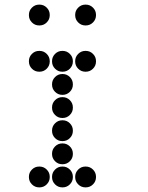

<svg xmlns="http://www.w3.org/2000/svg" viewBox="-20 -815 640 830"><path d="M149 -795Q131 -795 118 -782Q105 -769 105 -751V-749Q105 -731 118 -718Q131 -705 149 -705H151Q169 -705 182 -718Q195 -731 195 -749V-751Q195 -769 182 -782Q169 -795 151 -795ZM349 -795Q331 -795 318 -782Q305 -769 305 -751V-749Q305 -731 318 -718Q331 -705 349 -705H351Q369 -705 382 -718Q395 -731 395 -749V-751Q395 -769 382 -782Q369 -795 351 -795ZM149 -595Q131 -595 118 -582Q105 -569 105 -551V-549Q105 -531 118 -518Q131 -505 149 -505H151Q169 -505 182 -518Q195 -531 195 -549V-551Q195 -569 182 -582Q169 -595 151 -595ZM249 -595Q231 -595 218 -582Q205 -569 205 -551V-549Q205 -531 218 -518Q231 -505 249 -505H251Q269 -505 282 -518Q295 -531 295 -549V-551Q295 -569 282 -582Q269 -595 251 -595ZM349 -595Q331 -595 318 -582Q305 -569 305 -551V-549Q305 -531 318 -518Q331 -505 349 -505H351Q369 -505 382 -518Q395 -531 395 -549V-551Q395 -569 382 -582Q369 -595 351 -595ZM249 -495Q231 -495 218 -482Q205 -469 205 -451V-449Q205 -431 218 -418Q231 -405 249 -405H251Q269 -405 282 -418Q295 -431 295 -449V-451Q295 -469 282 -482Q269 -495 251 -495ZM249 -395Q231 -395 218 -382Q205 -369 205 -351V-349Q205 -331 218 -318Q231 -305 249 -305H251Q269 -305 282 -318Q295 -331 295 -349V-351Q295 -369 282 -382Q269 -395 251 -395ZM249 -295Q231 -295 218 -282Q205 -269 205 -251V-249Q205 -231 218 -218Q231 -205 249 -205H251Q269 -205 282 -218Q295 -231 295 -249V-251Q295 -269 282 -282Q269 -295 251 -295ZM249 -195Q231 -195 218 -182Q205 -169 205 -151V-149Q205 -131 218 -118Q231 -105 249 -105H251Q269 -105 282 -118Q295 -131 295 -149V-151Q295 -169 282 -182Q269 -195 251 -195ZM149 -95Q131 -95 118 -82Q105 -69 105 -51V-49Q105 -31 118 -18Q131 -5 149 -5H151Q169 -5 182 -18Q195 -31 195 -49V-51Q195 -69 182 -82Q169 -95 151 -95ZM249 -95Q231 -95 218 -82Q205 -69 205 -51V-49Q205 -31 218 -18Q231 -5 249 -5H251Q269 -5 282 -18Q295 -31 295 -49V-51Q295 -69 282 -82Q269 -95 251 -95ZM349 -95Q331 -95 318 -82Q305 -69 305 -51V-49Q305 -31 318 -18Q331 -5 349 -5H351Q369 -5 382 -18Q395 -31 395 -49V-51Q395 -69 382 -82Q369 -95 351 -95Z"/></svg>

Font: Doto Black Rounded Black
Style: Regular
Weight: 900
Monospace: yes
Version: Version 1.000